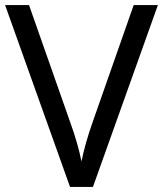

<svg xmlns="http://www.w3.org/2000/svg" viewBox="-20 -734 640 754"><path d="M600 -714 345 0H255L0 -714H94L255 -256Q271 -212 282 -173.5Q293 -135 300 -100Q307 -135 318 -174Q329 -213 345 -258L505 -714Z"/></svg>

Font: Noto Sans Deseret
Style: Regular
Weight: 400
Designer: Monotype Design Team
Foundry: Monotype Imaging Inc.
Version: Version 2.001; ttfautohint (v1.8.4.7-5d5b)